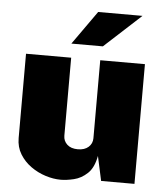

<svg xmlns="http://www.w3.org/2000/svg" viewBox="-52 -770 709 826"><g transform="rotate(5 302.0 -356.5)"><path d="M240.5 10Q209 10 175 -0.8Q141 -11.5 111.5 -32.5Q82 -53.5 63.5 -83.8Q45 -114 45 -153V-517H240V-180Q240 -157.5 256.5 -142.2Q273 -127 302.5 -127Q332 -127 348.8 -142.2Q365.5 -157.5 365.5 -180V-517H558.5V0H414.5L391.5 -106Q382 -54.5 355.5 -29.8Q329 -5 297.2 2.5Q265.5 10 240.5 10ZM338.5 -723H530L371.5 -577.5H235.5Z"/></g></svg>

Font: Public Sans Black
Style: Regular
Weight: 900
Designer: The Public Sans Project Authors: Dan O. Williams and USWDS (Libre Franklin designed by Pablo Impallari and Rodrigo Fuenz
Version: Version 1.007